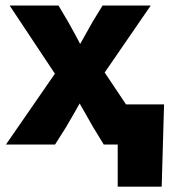

<svg xmlns="http://www.w3.org/2000/svg" viewBox="-20 -536 633 712"><path d="M2 0 183.6 -262.7 15.6 -515.6H196.8L232.4 -455.6Q244.6 -433.6 255.9 -413.1Q267.1 -392.6 277.3 -373Q288.6 -392.6 299.8 -413.1Q311 -433.6 323.7 -455.6L360.4 -515.6H539.1L368.2 -267.1L546.9 0H364.7L325.7 -64Q312 -87.4 299.8 -109.4Q287.6 -131.3 275.4 -152.3Q263.2 -131.3 251 -109.4Q238.8 -87.4 224.6 -64L184.1 0ZM416.5 156.2V0H372.1V-148.9H588.4L579.6 156.2Z"/></svg>

Font: Inter Display ExtraBold
Style: Regular
Weight: 800
Designer: Rasmus Andersson
Foundry: rsms
Version: Version 4.000;git-a52131595